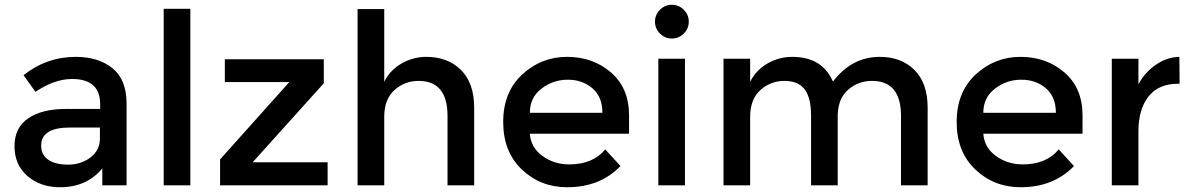

<svg xmlns="http://www.w3.org/2000/svg" viewBox="-20 -779 5009 807"><path d="M512 0H410V-71Q344 8 233 8Q150 8 95.5 -39Q41 -86 41 -164.5Q41 -243 99 -282Q157 -321 256 -321H401V-341Q401 -447 283 -447Q209 -447 129 -393L79 -463Q176 -540 299 -540Q393 -540 452.5 -492.5Q512 -445 512 -343ZM400 -198V-243H274Q153 -243 153 -167Q153 -128 183 -107.5Q213 -87 266.5 -87Q320 -87 360 -117Q400 -147 400 -198Z M780 0H668V-742H780Z M925 -434V-530H1341V-429L1042 -97H1357V0H905V-109L1196 -434Z M1595 -288V0H1483V-741H1595V-435Q1619 -484 1667.5 -512Q1716 -540 1772 -540Q1862 -540 1917.5 -485Q1973 -430 1973 -326V0H1861V-292Q1861 -439 1739 -439Q1681 -439 1638 -400.5Q1595 -362 1595 -288Z M2624 -217H2207Q2211 -159 2260 -123.5Q2309 -88 2372 -88Q2472 -88 2524 -151L2588 -81Q2502 8 2364 8Q2252 8 2173.5 -66.5Q2095 -141 2095 -266.5Q2095 -392 2175 -466Q2255 -540 2363.5 -540Q2472 -540 2548 -474.5Q2624 -409 2624 -294ZM2207 -305H2512Q2512 -372 2470 -408Q2428 -444 2366.5 -444Q2305 -444 2256 -406.5Q2207 -369 2207 -305Z M2859 0H2747V-532H2859ZM2754 -638Q2733 -659 2733 -688Q2733 -717 2754 -738Q2775 -759 2804 -759Q2833 -759 2854 -738Q2875 -717 2875 -688Q2875 -659 2854 -638Q2833 -617 2804 -617Q2775 -617 2754 -638Z M3133 -288V0H3021V-532H3133V-435Q3157 -484 3205.5 -512Q3254 -540 3310 -540Q3436 -540 3481 -436Q3560 -540 3678 -540Q3768 -540 3823.5 -485Q3879 -430 3879 -326V0H3767V-292Q3767 -439 3645 -439Q3588 -439 3545.5 -402.5Q3503 -366 3501 -296V0H3389V-292Q3389 -368 3362 -403.5Q3335 -439 3277 -439Q3219 -439 3176 -400.5Q3133 -362 3133 -288Z M4530 -217H4113Q4117 -159 4166 -123.5Q4215 -88 4278 -88Q4378 -88 4430 -151L4494 -81Q4408 8 4270 8Q4158 8 4079.5 -66.5Q4001 -141 4001 -266.5Q4001 -392 4081 -466Q4161 -540 4269.5 -540Q4378 -540 4454 -474.5Q4530 -409 4530 -294ZM4113 -305H4418Q4418 -372 4376 -408Q4334 -444 4272.5 -444Q4211 -444 4162 -406.5Q4113 -369 4113 -305Z M4932 -427Q4849 -427 4807 -373Q4765 -319 4765 -228V0H4653V-532H4765V-425Q4792 -475 4838.5 -507Q4885 -539 4937 -540L4938 -427Q4935 -427 4932 -427Z"/></svg>

Font: Myanmar Khyay
Style: Regular
Weight: 400
Designer: Danh Hong
Foundry: Google Inc.
Version: Version 1.10 March 4, 2015